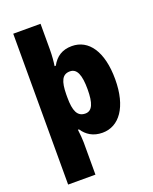

<svg xmlns="http://www.w3.org/2000/svg" viewBox="-179 -858 956 1196"><g transform="rotate(-20 299.5 -260.0)"><path d="M560 -277C560 -461 487 -563 376 -563C312 -563 270 -535 241 -482H233C237 -508 241 -545 241 -593V-760H60V240H241V26C241 5 238 -29 234 -60H241C269 -18 311 10 373 10C483 10 560 -92 560 -277ZM377 -277C377 -186 359 -139 313 -139C260 -139 241 -183 241 -271V-291C242 -379 260 -419 311 -419C358 -419 377 -371 377 -277Z"/></g></svg>

Font: Noto Sans Thai Looped SemiCondensed Black
Style: Regular
Weight: 900
Width: 4
Designer: Sasikarn Vongin, Ben Mitchell
Foundry: The Fontpad Ltd
Version: Version 1.001